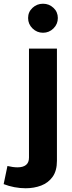

<svg xmlns="http://www.w3.org/2000/svg" viewBox="-96 -800 389 1040"><path d="M56.2 -702.4Q56.2 -669.4 80.1 -646Q104 -622.6 137 -622.6Q169.9 -622.6 193.6 -646Q217.3 -669.4 217.3 -702.4Q217.3 -735.3 193.6 -757.5Q169.9 -779.8 137 -779.8Q104 -779.8 80.1 -757.5Q56.2 -735.3 56.2 -702.4ZM-76.2 197.3Q-48.8 208 -18.1 213.9Q12.7 219.7 43 219.7Q88.4 219.7 127 205.1Q165.5 190.4 189 157.7Q212.4 125 212.4 71.3V-536.6H61V53.7Q61 80.6 44.9 93.5Q28.8 106.4 -1 106.4Q-13.2 106.4 -27.3 104.5Q-41.5 102.5 -55.7 99.1Z"/></svg>

Font: Estedad-FD-VF Thin
Style: Regular
Weight: 100
Designer: Amin Abedi
Version: Version 5.0